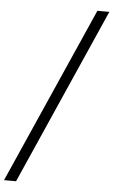

<svg xmlns="http://www.w3.org/2000/svg" viewBox="-120 -821 613 1039"><g transform="rotate(5 186.0 -301.5)"><path d="M-57.5 177 366 -780H431L8 177Z"/></g></svg>

Font: Merriweather 36pt Light
Style: Italic
Weight: 300
Italic angle: -7.8°
Version: Version 2.101